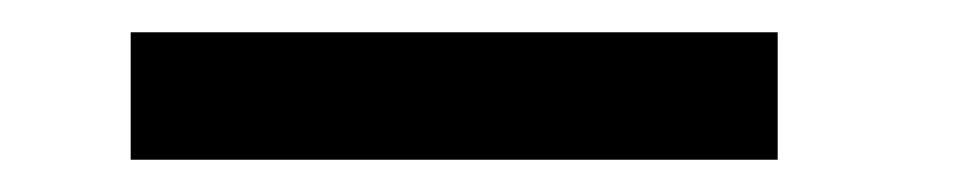

<svg xmlns="http://www.w3.org/2000/svg" viewBox="-20 -361 595 119"><path d="M61 -341V-262H462V-341Z"/></svg>

Font: Malmofest
Style: Regular
Weight: 400
Designer: Jonny Pinhorn (Poppins), Kolossal
Version: Version 1.004;Glyphs 3.1.2 (3151)